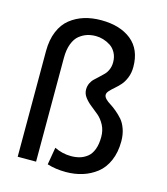

<svg xmlns="http://www.w3.org/2000/svg" viewBox="-110 -812 790 908"><g transform="rotate(15 285.0 -357.5)"><path d="M384.5 -391Q384.5 -381 394 -371.2Q403.5 -361.5 417.8 -352.8Q432 -344 448.8 -330Q465.5 -316 479.8 -299.8Q494 -283.5 503.5 -256.8Q513 -230 513 -197Q513 -143 495 -101.8Q477 -60.5 446 -36.5Q415 -12.5 377.5 -0.8Q340 11 296.5 11Q247 11 205 -2L219.5 -87Q258.5 -68 300.5 -68Q323.5 -68 342.8 -73.5Q362 -79 379.2 -92.2Q396.5 -105.5 406.2 -131Q416 -156.5 416 -192.5Q416 -224.5 402.8 -249.8Q389.5 -275 370.8 -291Q352 -307 333.5 -321.2Q315 -335.5 301.8 -353Q288.5 -370.5 288.5 -391Q288.5 -408 295.2 -422Q302 -436 312 -445.2Q322 -454.5 333.8 -465.5Q345.5 -476.5 355.5 -486.5Q365.5 -496.5 372.2 -512.5Q379 -528.5 379 -548Q379 -574 368.2 -594Q357.5 -614 340.5 -625Q323.5 -636 305 -641.5Q286.5 -647 268.5 -647Q246.5 -647 227 -641Q207.5 -635 189 -620.5Q170.5 -606 159.5 -577.2Q148.5 -548.5 148.5 -508V0H58.5V-517Q58.5 -572.5 75.8 -613.8Q93 -655 123.5 -679Q154 -703 191.5 -714.5Q229 -726 273.5 -726Q366.5 -726 421.8 -681.5Q477 -637 477 -551Q477 -522.5 467.5 -498.8Q458 -475 444.5 -460Q431 -445 417.2 -433.2Q403.5 -421.5 394 -411Q384.5 -400.5 384.5 -391Z"/></g></svg>

Font: League Mono Narrow
Style: Regular
Weight: 400
Width: 3
Designer: Tyler Finck
Foundry: The League of Moveable Type / Tyler Finck
Version: Version 2.210